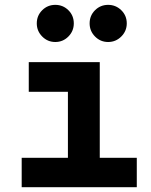

<svg xmlns="http://www.w3.org/2000/svg" viewBox="-20 -775 626 795"><path d="M69.8 0V-121.6H261.2V-395H99.1V-517.6H393.1V-121.6H546.4V0ZM427.7 -601.1Q396 -601.1 373.5 -623.8Q351.1 -646.5 351.1 -678.2Q351.1 -710.4 373.5 -732.7Q396 -754.9 427.7 -754.9Q459.5 -754.9 482.2 -732.7Q504.9 -710.4 504.9 -678.2Q504.9 -646.5 482.2 -623.8Q459.5 -601.1 427.7 -601.1ZM209 -601.1Q177.2 -601.1 154.8 -623.8Q132.3 -646.5 132.3 -678.2Q132.3 -710.4 154.8 -732.7Q177.2 -754.9 209 -754.9Q240.7 -754.9 263.2 -732.7Q285.6 -710.4 285.6 -678.2Q285.6 -646.5 263.2 -623.8Q240.7 -601.1 209 -601.1Z"/></svg>

Font: Caskaydia Cove
Style: Bold
Weight: 700
Monospace: yes
Designer: Aaron Bell
Foundry: Saja Typeworks
Version: Version 4.300; ttfautohint (v1.8.3)